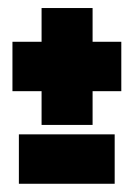

<svg xmlns="http://www.w3.org/2000/svg" viewBox="-20 -504 328 478"><path d="M83.5 -193H210.5V-277H282V-400H210.5V-484H83.5V-400H11V-277H83.5ZM27 -46.5H265.5V-169.5H27Z"/></svg>

Font: Anybody Condensed Black
Style: Regular
Weight: 900
Width: 3
Designer: Tyler Finck
Foundry: Etcetera Type Company
Version: Version 1.113;gftools[0.9.25]